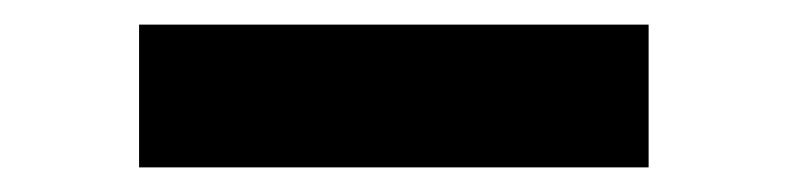

<svg xmlns="http://www.w3.org/2000/svg" viewBox="-20 -720 640 156"><path d="M93 -700V-584H507V-700Z"/></svg>

Font: Kreadon Extra Bold
Style: Regular
Weight: 800
Designer: kohakuno
Foundry: StudioGnu
Version: Version 1.000;Glyphs 3.1.2 (3151)